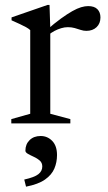

<svg xmlns="http://www.w3.org/2000/svg" viewBox="-20 -486 425 756"><path d="M327 -462Q351.5 -462 363.5 -449.8Q375.5 -437.5 375.5 -417.5Q375.5 -393.5 360.2 -379Q345 -364.5 320 -364.5Q309 -364.5 297.8 -368.2Q286.5 -372 274.2 -375.5Q262 -379 247 -379Q234.5 -379 221 -375Q207.5 -371 194.2 -364Q181 -357 170 -347.5L162.5 -366.5Q194.5 -394.5 219.8 -412.8Q245 -431 264.5 -442Q284 -453 299.2 -457.5Q314.5 -462 327 -462ZM178 -373V-38L257 -17V0H24.5V-17L99 -38V-367.5Q92.5 -373.5 82.5 -379Q72.5 -384.5 58.2 -391.2Q44 -398 25.5 -406V-417.5L167 -466.5H175ZM75.5 221Q116 212 131.2 199.8Q146.5 187.5 146.5 169.5Q146.5 155 136.5 146.2Q126.5 137.5 113.2 131.5Q100 125.5 90 119.8Q80 114 80 107.5Q80 82 96.5 65.8Q113 49.5 140 49.5Q167 49.5 185.8 69Q204.5 88.5 204.5 124.5Q204.5 153 194 177.8Q183.5 202.5 157.2 221Q131 239.5 82.5 249Z"/></svg>

Font: Newsreader 36pt
Style: Regular
Weight: 400
Designer: Hugues Gentile
Foundry: Production Type
Version: Version 1.003